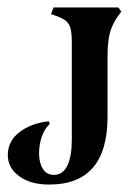

<svg xmlns="http://www.w3.org/2000/svg" viewBox="-20 -487 372 516"><path d="M1 -70Q1 -108 32.5 -132Q64 -156 111 -161L114 -154Q101 -143 93 -121.5Q85 -100 85 -75Q85 -50 95 -33.5Q105 -17 125 -17Q149 -17 161 -42Q173 -67 173 -112V-374Q173 -401 168.5 -414Q164 -427 153 -434Q142 -441 117 -449L124 -467H298L306 -456L298 -445Q282 -423 275.5 -399Q269 -375 269 -336V-173Q269 9 112 9Q62 9 31.5 -13.5Q1 -36 1 -70Z"/></svg>

Font: Katibeh
Style: Regular
Weight: 400
Designer: Arabic design by Kourosh Beigpour, Latin design by Eduardo Tunni, engineering by Lasse Fister
Version: Version 1.0010g